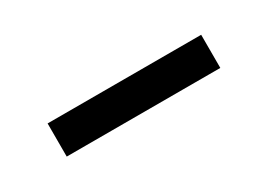

<svg xmlns="http://www.w3.org/2000/svg" viewBox="-16 -481 421 301"><g transform="rotate(-30 194.0 -331.0)"><path d="M55 -301V-361H333V-301Z"/></g></svg>

Font: Hedvig Letters Serif 14pt
Style: Regular
Weight: 400
Designer: Alexander Örn & Tor Weibull
Foundry: Kanon Foundry
Version: Version 1.000; ttfautohint (v1.8.4.7-5d5b)